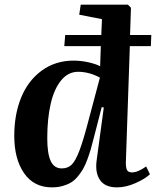

<svg xmlns="http://www.w3.org/2000/svg" viewBox="-20 -787 667 821"><path d="M202.1 14.2Q125 14.2 83 -46.4Q41 -106.9 41 -206.1Q41 -297.9 70.6 -370.1Q100.1 -442.4 158.4 -485.1Q216.8 -527.8 294.9 -527.8Q325.7 -527.8 357.4 -520.8Q389.2 -513.7 408.2 -503.9L411.1 -589.8H254.9L258.8 -637.2H413.1L416 -705.1L318.8 -724.1L325.2 -767.1H526.9L540 -753.9L536.1 -637.2H627L625 -589.8H535.2L518.1 -90.8Q518.1 -68.8 523.4 -59.3Q528.8 -49.8 544.9 -49.8Q569.3 -49.8 605 -75.2L621.1 -42Q601.6 -22.9 560.3 -4.4Q519 14.2 480 14.2Q429.2 14.2 407.7 -17.1Q386.2 -48.3 393.1 -100.1L423.8 -327.1L415 -329.1L380.9 -196.8Q373.5 -167.5 367.9 -148.2Q362.3 -128.9 353.3 -104.5Q344.2 -80.1 335.2 -64.5Q326.2 -48.8 312.7 -32.5Q299.3 -16.1 283.9 -6.8Q268.6 2.4 247.8 8.3Q227.1 14.2 202.1 14.2ZM244.1 -66.9Q270 -66.9 286.4 -82.8Q302.7 -98.6 319.8 -143.3Q336.9 -188 360.8 -280.8L407.2 -455.1Q361.3 -480 314 -480Q271.5 -480 241.5 -443.4Q211.4 -406.7 196.8 -343.3Q182.1 -279.8 182.1 -195.8Q182.1 -130.4 196.8 -98.6Q211.4 -66.9 244.1 -66.9Z"/></svg>

Font: Literata SemiBold
Style: Italic
Weight: 650
Italic angle: -2.39999°
Designer: Latin by Veronika Burian and Jose Scaglione. Greek by Irene Vlachou. Cyrillic by Vera Evstafieva
Foundry: TypeTogether
Version: Version 3.021